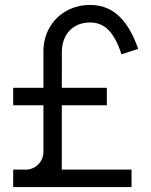

<svg xmlns="http://www.w3.org/2000/svg" viewBox="-20 -755 611 775"><path d="M33.3 -70.3H84.3Q103.3 -70.3 119.8 -80Q136.2 -89.7 145.8 -106.2Q155.3 -122.8 155.3 -141.7V-547Q155.3 -601 180.2 -644Q205 -687 248.1 -711Q291.2 -735 344.3 -735Q413 -735 460.4 -689.9Q507.8 -644.8 537.7 -557.7L470.3 -535.7Q449.3 -601.3 419 -632.8Q388.7 -664.3 343.7 -664.3Q309.8 -664.3 283.8 -649.5Q257.8 -634.7 243.8 -607.5Q229.7 -580.3 229.7 -544.7L229.3 -70.3H511V0H33.3ZM33.3 -400.7H411.3V-330H33.3Z"/></svg>

Font: Tap Sans
Style: Regular
Weight: 400
Designer: Tap Payments
Foundry: Tap Payments
Version: Version 1.001;Glyphs 3.1.2 (3151)